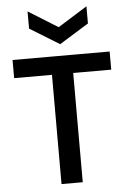

<svg xmlns="http://www.w3.org/2000/svg" viewBox="-60 -947 667 991"><g transform="rotate(-5 273.5 -451.5)"><path d="M218 0V-660H328V0ZM22 -566V-660H525V-566ZM121 -903 274 -808 426 -903V-814L274 -720L121 -814Z"/></g></svg>

Font: Bricolage Grotesque 24pt Medium
Style: Regular
Weight: 500
Designer: Mathieu Triay
Foundry: Atelier Triay
Version: Version 1.001;gftools[0.9.33.dev8+g029e19f]